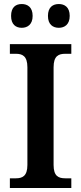

<svg xmlns="http://www.w3.org/2000/svg" viewBox="-20 -933 402 953"><path d="M272 -795C300 -795 326 -811 326 -854C326 -898 300 -913 272 -913C243 -913 218 -898 218 -854C218 -811 243 -795 272 -795ZM88 -795C116 -795 142 -811 142 -854C142 -898 116 -913 88 -913C59 -913 35 -898 35 -854C35 -811 59 -795 88 -795ZM29 0H334V-48H304C271 -48 246 -58 246 -114V-599C246 -656 271 -666 304 -666H334V-714H29V-666H59C90 -666 116 -656 116 -599V-114C116 -58 90 -48 59 -48H29Z"/></svg>

Font: Noto Serif Armenian SemiCondensed SemiBold
Style: Regular
Weight: 600
Width: 4
Designer: Monotype Design Team
Foundry: Monotype Imaging Inc.
Version: Version 2.008